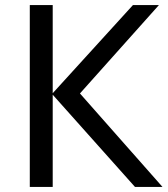

<svg xmlns="http://www.w3.org/2000/svg" viewBox="-20 -734 658 754"><path d="M187 -714V-368L502 -714H604L294 -367L618 0H510L187 -362V0H97V-714Z"/></svg>

Font: BC Sans
Style: Regular
Weight: 400
Designer: Monotype Design Team
Province of B.C.
Foundry: Monotype Imaging Inc.
Version: Version 2.000;GOOG;noto-source:20170915:90ef993387c0